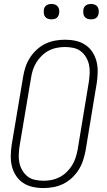

<svg xmlns="http://www.w3.org/2000/svg" viewBox="-20 -944 540 972"><path d="M199 8Q171 8 144.5 2Q118 -4 96.5 -18.5Q75 -33 61 -54.5Q47 -76 40.5 -101.5Q34 -127 34.5 -155Q35 -183 39 -210L97 -555Q101 -580 109 -604.5Q117 -629 131.5 -651.5Q146 -674 166 -692.5Q186 -711 210 -722.5Q234 -734 259.5 -738.5Q285 -743 310 -743Q338 -743 364.5 -737Q391 -731 412.5 -716.5Q434 -702 448 -680.5Q462 -659 468.5 -633.5Q475 -608 474.5 -580Q474 -552 470 -525L413 -180Q408 -155 400 -130.5Q392 -106 377.5 -83.5Q363 -61 343 -42.5Q323 -24 299 -12.5Q275 -1 249.5 3.5Q224 8 199 8ZM201 -29Q221 -29 241.5 -33Q262 -37 281.5 -47Q301 -57 317 -72.5Q333 -88 344.5 -106.5Q356 -125 362.5 -145Q369 -165 373 -186L430 -531Q433 -552 434 -574Q435 -596 430.5 -616.5Q426 -637 415.5 -654.5Q405 -672 389 -684.5Q373 -697 352 -701.5Q331 -706 309 -706Q289 -706 268 -702Q247 -698 227.5 -688Q208 -678 192 -662.5Q176 -647 164.5 -628.5Q153 -610 146.5 -590Q140 -570 137 -549L79 -204Q76 -183 75 -161Q74 -139 78.5 -118.5Q83 -98 93.5 -80.5Q104 -63 120 -50.5Q136 -38 157.5 -33.5Q179 -29 201 -29ZM441 -846Q431 -846 422.5 -849Q414 -852 408.5 -859Q403 -866 402 -875.5Q401 -885 402 -895Q403 -901 406 -907Q409 -913 415 -917Q421 -921 427.5 -922.5Q434 -924 440 -924Q450 -924 458.5 -921Q467 -918 472.5 -911Q478 -904 479.5 -894.5Q481 -885 479 -875Q478 -869 475 -863Q472 -857 466.5 -853Q461 -849 454 -847.5Q447 -846 441 -846ZM241 -846Q231 -846 222.5 -849Q214 -852 208.5 -859Q203 -866 202 -875.5Q201 -885 202 -895Q203 -901 206 -907Q209 -913 215 -917Q221 -921 227.5 -922.5Q234 -924 240 -924Q250 -924 258.5 -921Q267 -918 272.5 -911Q278 -904 279.5 -894.5Q281 -885 279 -875Q278 -869 275 -863Q272 -857 266.5 -853Q261 -849 254 -847.5Q247 -846 241 -846Z"/></svg>

Font: Iosevka SS18 Extralight
Style: Italic
Weight: 200
Italic angle: -9°
Monospace: yes
Designer: Belleve Invis
Foundry: Belleve Invis
Version: Version 25.1.1; ttfautohint (v1.8.4)